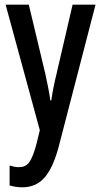

<svg xmlns="http://www.w3.org/2000/svg" viewBox="-20 -560 432 820"><path d="M4 -540 150 -4 136 54C115 131 99 154 60 154C48 154 34 151 21 147V232C39 237 56 240 74 240C152 240 196 190 229 73L388 -540H290L222 -247C211 -203 204 -165 199 -131H195C190 -169 181 -210 173 -247L103 -540Z"/></svg>

Font: Noto Sans Devanagari ExtraCondensed Medium
Style: Regular
Weight: 500
Width: 2
Designer: Jelle Bosma - Monotype Design Team
Foundry: Monotype Imaging Inc.
Version: Version 2.004